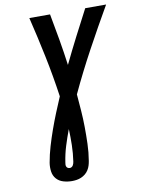

<svg xmlns="http://www.w3.org/2000/svg" viewBox="-101 -803 802 1086"><g transform="rotate(-10 300.0 -260.0)"><path d="M223 215Q198 215 174 208Q150 201 134.5 183.5Q119 166 115.5 141Q112 116 116 91Q124 45 137.5 -0.5Q151 -46 167 -91Q183 -136 201 -180.5Q219 -225 238 -269Q221 -388 197 -504Q173 -620 145 -735H264Q278 -661 291 -586Q304 -511 314 -436Q350 -511 388.5 -586Q427 -661 466 -735H586Q519 -619 455 -501Q391 -383 335 -263Q339 -216 342.5 -168.5Q346 -121 346.5 -73.5Q347 -26 345.5 22.5Q344 71 336 119Q334 132 330 145Q326 158 318.5 170Q311 182 300 191Q289 200 276 205.5Q263 211 249.5 213Q236 215 223 215ZM224 140Q229 140 234 137Q239 134 242 129Q245 124 246.5 119Q248 114 249 108Q256 61 257 14.5Q258 -32 256 -78Q239 -33 225 12Q211 57 204 104Q203 110 202.5 116.5Q202 123 204.5 128.5Q207 134 212 137Q217 140 224 140Z"/></g></svg>

Font: Iosevka Etoile Oblique
Style: Bold
Weight: 700
Italic angle: -9°
Designer: Belleve Invis
Foundry: Belleve Invis
Version: Version 15.5.2; ttfautohint (v1.8.4)